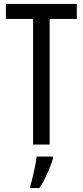

<svg xmlns="http://www.w3.org/2000/svg" viewBox="-20 -734 421 975"><path d="M232 0V-638H370V-714H10V-638H148V0ZM249 71V61H166C162 101 145 174 134 210V221H180C207 181 235 120 249 71Z"/></svg>

Font: Noto Sans Arabic UI XCn
Style: Regular
Weight: 400
Width: 2
Designer: Monotype Design Team, Nadine Chahine and Nizar Qandah
Foundry: Monotype Imaging Inc.
Version: Version 2.010